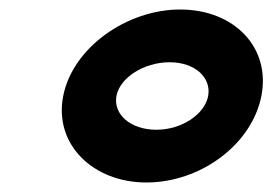

<svg xmlns="http://www.w3.org/2000/svg" viewBox="-20 -764 573 404"><path d="M113 -562C93 -460 176 -380 288 -380C402 -380 510 -460 530 -562C550 -664 473 -744 359 -744C247 -744 133 -664 113 -562ZM225 -562C232 -600 282 -633 337 -633C391 -633 425 -600 418 -562C411 -524 363 -491 309 -491C254 -491 218 -524 225 -562Z"/></svg>

Font: Charger EcoBlack
Style: Obl
Weight: 1000
Designer: Jasper
Foundry: Cannot Into Space Fonts
Version: Version 1.1